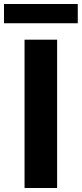

<svg xmlns="http://www.w3.org/2000/svg" viewBox="-56 -938 408 958"><path d="M66.5 0V-740H229V0ZM-36 -822V-918H332V-822Z"/></svg>

Font: Encode Sans Condensed Thin
Style: Bold
Weight: 700
Version: Version 3.002